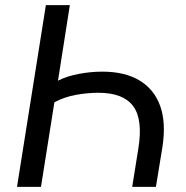

<svg xmlns="http://www.w3.org/2000/svg" viewBox="-20 -725 720 745"><path d="M46 0 158 -705H251L205 -412Q238 -429 284.5 -438Q331 -447 377 -447Q464 -447 521 -413Q578 -379 601.5 -314Q625 -249 610 -153L585 0H493L517 -150Q535 -262 496.5 -313.5Q458 -365 362 -365Q320 -365 275 -357Q230 -349 191 -328L139 0Z"/></svg>

Font: Nunito Sans 12pt Medium
Style: Italic
Weight: 500
Italic angle: -9°
Designer: Vernon Adams
Foundry: Vernon Adams
Version: Version 3.101;gftools[0.9.27]